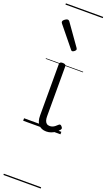

<svg xmlns="http://www.w3.org/2000/svg" viewBox="-254 -983 808 1457"><g transform="rotate(20 150.5 -255.0)"><path d="M192 17Q171 17 155.5 10.5Q140 4 129 -8Q118 -20 112.5 -38.5Q107 -57 107 -82V-496Q107 -506 113 -510.5Q119 -515 132 -515Q146 -515 152.5 -510.5Q159 -506 159 -496V-94Q159 -74 163.5 -60Q168 -46 177.5 -38.5Q187 -31 202 -31Q213 -31 223 -34.5Q233 -38 243 -45.5Q253 -53 263 -63Q269 -69 275.5 -68Q282 -67 288 -59Q293 -54 295 -48Q297 -42 292 -35Q281 -20 264.5 -8Q248 4 229.5 10.5Q211 17 192 17ZM169 -623Q166 -623 162.5 -625Q159 -627 156 -632L25 -793Q22 -797 20.5 -800Q19 -803 19 -807Q19 -814 25.5 -820.5Q32 -827 40.5 -832Q49 -837 55 -837Q65 -837 72 -827L191 -659Q194 -654 195 -651.5Q196 -649 196 -647Q196 -639 186 -631Q176 -623 169 -623ZM0 428H301V438H0ZM0 -20H301V0H0ZM0 -505H301V-500H0ZM0 -948H301V-938H0Z"/></g></svg>

Font: Playwrite US Modern Guides
Style: Regular
Weight: 400
Designer: Veronika Burian, José Scaglione
Foundry: TypeTogether
Version: Version 1.003